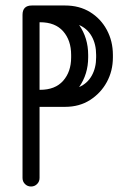

<svg xmlns="http://www.w3.org/2000/svg" viewBox="-20 -679 467 699"><path d="M124 -31Q124 -18 115 -9Q106 0 93 0Q80 0 71 -9Q62 -18 62 -31V-625Q62 -659 96 -659H217Q269 -659 308 -635Q347 -611 369 -570Q391 -529 391 -479V-470Q391 -421 369 -380.5Q347 -340 308 -315Q269 -290 217 -290H124ZM126 -598H124V-352H126Q181 -352 210 -385Q239 -418 239 -470V-479Q239 -532 210 -565Q181 -598 126 -598ZM301 -470Q301 -409 268 -362Q298 -375 314 -403.5Q330 -432 330 -470V-479Q330 -518 314 -546.5Q298 -575 268 -588Q301 -541 301 -479Z"/></svg>

Font: Libertine Sup Medium
Style: Regular
Weight: 500
Designer: Bastien Sozeau
Foundry: NBR — Bastien Sozeau
Version: Version 2.003; ttfautohint (v1.8.4.7-5d5b);gftools[0.9.33]